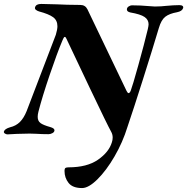

<svg xmlns="http://www.w3.org/2000/svg" viewBox="-38 -678 949 973"><path d="M289 189Q289 176 294 173Q299 170 309 170Q403 170 458.5 131.5Q514 93 529 43Q533 31 533 19Q533 3 525 -11Q507 -43 418 -230Q329 -417 299 -481Q298 -484 295.5 -487.5Q293 -491 291 -491Q286 -491 282.5 -482Q279 -473 278 -472Q251 -408 213.5 -297.5Q176 -187 157 -113Q153 -98 153 -86Q153 -65 167 -54.5Q181 -44 217 -34Q238 -28 238 -18Q238 -9 228 -3.5Q218 2 208 2Q174 2 146 0L112 -1Q83 -1 47 0.5Q11 2 0 3Q-7 3 -13.5 -1.5Q-20 -6 -18 -12Q-14 -25 13 -33Q43 -40 63 -60Q83 -80 97 -115L245 -502Q253 -529 253 -545Q253 -575 231 -591Q209 -607 160 -620Q150 -623 143.5 -628.5Q137 -634 140 -642Q145 -658 171 -658L251 -656Q272 -655 302 -654Q332 -653 369 -653Q394 -653 405 -631L603 -218Q604 -217 607 -211.5Q610 -206 613 -206Q620 -206 625 -220Q633 -240 663 -347.5Q693 -455 711 -530Q715 -548 715 -555Q715 -578 694.5 -592Q674 -606 622 -615Q605 -619 605 -630Q605 -639 613.5 -645Q622 -651 632 -651Q673 -651 717 -647L747 -645Q765 -645 778.5 -646Q792 -647 801 -648Q843 -652 871 -652Q882 -652 887 -648Q892 -644 890 -637Q885 -621 859 -616Q820 -609 799.5 -593Q779 -577 767 -536Q735 -429 687 -277.5Q639 -126 608 -35Q584 43 542.5 114.5Q501 186 456 230.5Q411 275 378 275Q330 275 309.5 249Q289 223 289 189Z"/></svg>

Font: EB Garamond ExtraBold
Style: Italic
Weight: 800
Italic angle: -17.2°
Designer: Georg Duffner and Octavio Pardo
Foundry: Georg Duffner
Version: Version 1.000